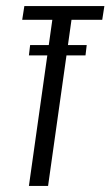

<svg xmlns="http://www.w3.org/2000/svg" viewBox="-20 -611 363 631"><path d="M75 0 152 -546H53L60 -591H323L316 -546H215L138 0ZM75 -429 79 -463H265L261 -429Z"/></svg>

Font: Alumni Sans
Style: Italic
Weight: 400
Italic angle: -8°
Version: Version 1.016